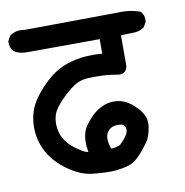

<svg xmlns="http://www.w3.org/2000/svg" viewBox="-77 -628 644 668"><g transform="rotate(-10 244.5 -294.5)"><path d="M420.4 -485.8H409.7Q395.5 -485.8 378.9 -484.9V-384.8Q378.9 -383.8 378.9 -382.8Q378.9 -366.7 370.6 -358.4Q363.3 -351.1 350.6 -351.1Q346.2 -351.1 339.4 -352.5Q332.5 -354 323.7 -355Q305.7 -357.4 292 -357.9Q278.3 -358.4 266.4 -358.4Q254.4 -358.4 242.2 -357.9Q219.7 -357.4 199.7 -347.7Q179.2 -337.4 147 -306.2Q115.2 -274.9 107.9 -252Q103 -235.8 103 -219.7Q103 -212.9 104 -206.1Q106.9 -183.1 117.7 -166Q127.9 -148.9 142.8 -136.2Q157.7 -123.5 173.8 -113.8Q184.6 -106.9 196.8 -104.5Q193.4 -122.6 193.4 -138.2Q193.4 -172.9 208.5 -195.3Q219.7 -211.9 237.1 -229Q254.4 -246.1 279.3 -255.9Q295.4 -262.2 313.5 -262.2Q323.7 -262.2 334 -260.3Q363.3 -254.4 392.1 -224.6Q419.4 -197.3 419.4 -167Q419.4 -156.2 416.5 -144Q412.1 -122.6 404.8 -109.9Q394 -92.3 373 -67.9Q351.1 -43 331.3 -35.6Q311.5 -28.3 282.7 -25.4Q270 -23.9 261.2 -23.9Q252.4 -23.9 241.9 -24.2Q231.4 -24.4 209.5 -26.4Q172.4 -28.3 141.1 -45.4Q107.4 -63 80.3 -90.1Q53.2 -117.2 39.3 -150.9Q25.4 -184.6 25.4 -220.7Q25.4 -267.6 46.4 -305.2Q64.9 -337.9 103.3 -374Q141.6 -410.2 191.9 -424.3Q226.6 -434.6 272 -434.6Q287.1 -434.6 303.7 -433.1V-484.4L45.4 -483.4Q20.5 -483.4 2 -495.1Q-5.4 -502.9 -8.1 -511Q-10.7 -519 -10.7 -527.3Q-10.7 -529.3 -10.7 -532.2L-1 -550.3L0.5 -551.3Q16.6 -563 37.1 -563Q43.9 -563 51.3 -561.5L380.4 -564.5Q388.2 -564.9 395.5 -564.9Q428.7 -564.9 460.4 -553.7L461.9 -552.2Q472.2 -541 472.2 -524.4Q472.2 -521 471.7 -516.1L461.9 -498.5Q451.2 -491.2 440.9 -488.5Q430.7 -485.8 420.4 -485.8ZM313.5 -179.7Q293.5 -179.7 281.7 -168Q270 -156.2 270 -139.2Q270 -120.6 277.3 -102.1Q298.8 -104 309.6 -109.9Q328.1 -127.4 335.9 -141.1Q340.8 -148.9 340.8 -158.7Q340.8 -168.5 335.2 -174.1Q329.6 -179.7 313.5 -179.7Z"/></g></svg>

Font: Bakudai
Style: Bold
Weight: 700
Version: Version 1.48